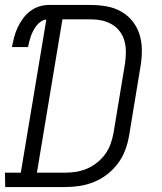

<svg xmlns="http://www.w3.org/2000/svg" viewBox="-33 -755 653 775"><path d="M-12 0 -13 -58H51L154 -676Q142 -675 132 -668Q122 -661 114.5 -651.5Q107 -642 101.5 -631.5Q96 -621 92 -610Q88 -599 85 -587.5Q82 -576 80 -565H15Q19 -585 24 -604.5Q29 -624 37.5 -642.5Q46 -661 58.5 -678.5Q71 -696 87.5 -709Q104 -722 124 -728.5Q144 -735 163 -735H332Q365 -735 396.5 -729.5Q428 -724 455 -709Q482 -694 501 -670.5Q520 -647 529.5 -618Q539 -589 539.5 -556.5Q540 -524 535 -492L488 -207Q483 -178 472.5 -149.5Q462 -121 443.5 -96Q425 -71 400 -51.5Q375 -32 346.5 -20.5Q318 -9 288.5 -4.5Q259 0 230 0ZM116 -58H230Q252 -58 274 -61.5Q296 -65 317.5 -74Q339 -83 358 -98Q377 -113 391 -132Q405 -151 413 -173Q421 -195 425 -217L472 -501Q475 -524 475 -547Q475 -570 469 -591Q463 -612 450 -629Q437 -646 418 -657Q399 -668 377.5 -672.5Q356 -677 333 -677H219Z"/></svg>

Font: Iosevka Etoile Light
Style: Italic
Weight: 300
Italic angle: -9°
Designer: Belleve Invis
Foundry: Belleve Invis
Version: Version 22.1.2; ttfautohint (v1.8.4)